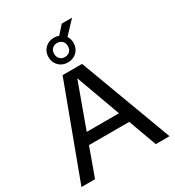

<svg xmlns="http://www.w3.org/2000/svg" viewBox="-241 -1195 1221 1336"><g transform="rotate(-30 369.0 -527.0)"><path d="M15 0 290.5 -740H447L722.5 0H612L529.5 -226.5H206L124 0ZM238.5 -314H497.5L368 -670ZM368.5 -797.5Q325 -797.5 296.5 -825.8Q268 -854 268 -897Q268 -940 296.5 -968Q325 -996 368.5 -996Q389 -996 407 -989L465 -1053.5H547.5L453 -953Q469 -928.5 469 -897Q469 -854 440.5 -825.8Q412 -797.5 368.5 -797.5ZM368.5 -840.5Q392.5 -840.5 408 -855.8Q423.5 -871 423.5 -897Q423.5 -923 408 -938Q392.5 -953 368.5 -953Q344.5 -953 329 -938Q313.5 -923 313.5 -897Q313.5 -871 329 -855.8Q344.5 -840.5 368.5 -840.5Z"/></g></svg>

Font: Encode Sans SemiExpanded SemiExpanded Medium
Style: Regular
Weight: 500
Width: 6
Designer: Multiple Designers
Foundry: Impallari Type
Version: Version 3.000; ttfautohint (v1.8.3) -l 8 -r 50 -G 200 -x 14 